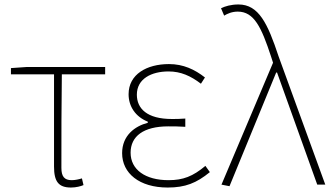

<svg xmlns="http://www.w3.org/2000/svg" viewBox="-20 -827 1488 860"><path d="M298 13C321 13 343 7 354 2L347 -28C334 -24 317 -20 301 -20C268 -20 255 -37 255 -75C255 -215 255 -353 257 -494H451V-527H101L29 -522V-494H222V-81C222 -14 242 13 298 13Z M731 13C810 13 860 -7 920 -56L900 -84C844 -37 800 -20 735 -20C631 -20 565 -67 565 -143C565 -217 623 -261 734 -261C759 -261 779 -261 810 -259V-296C783 -294 770 -294 750 -294C638 -294 593 -341 593 -403C593 -474 658 -507 735 -507C790 -507 834 -487 880 -452L898 -480C852 -516 801 -540 737 -540C637 -540 556 -494 556 -405C556 -350 587 -304 642 -282V-277C584 -262 527 -220 527 -141C527 -51 604 13 731 13Z M1008 7 1217 -502H1221L1401 0H1437L1228 -574C1179 -722 1139 -807 1048 -807C1015 -807 988 -799 970 -790L984 -757C999 -766 1019 -775 1045 -775C1118 -775 1151 -705 1194 -574L1203 -546L972 0Z"/></svg>

Font: Source Han Sans JP VF
Style: Regular
Weight: 250
Designer: Ryoko NISHIZUKA 西塚涼子 (kana, bopomofo & ideographs); Paul D. Hunt (Latin, Greek & Cyrillic); Sandoll Communications 산돌커뮤니
Foundry: Adobe
Version: Version 2.004;hotconv 1.0.118;makeotfexe 2.5.65603